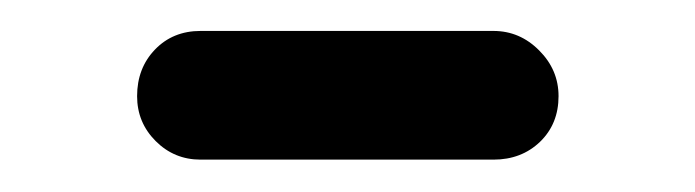

<svg xmlns="http://www.w3.org/2000/svg" viewBox="-20 -334 438 121"><path d="M66.4 -273.4Q66.4 -291 77.6 -302.7Q88.9 -314.5 106.4 -314.5H291Q307.6 -314.5 319.8 -302.2Q332 -290 332 -273.4Q332 -255.9 320.3 -244.6Q308.6 -233.4 291 -233.4H106.4Q89.8 -233.4 78.1 -245.1Q66.4 -256.8 66.4 -273.4Z"/></svg>

Font: jf-openhuninn-1.1
Style: Regular
Weight: 400
Designer: [Kosugi Maru]
      Designed by Motoya company      

      [Varela Round]
      Joe Prince(Latin component); Avraham Co
Foundry: justfont CO.,LTD.
Version: 1.1